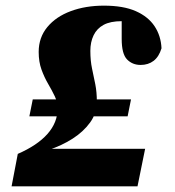

<svg xmlns="http://www.w3.org/2000/svg" viewBox="-20 -660 620 680"><path d="M21 0 43 -115Q112 -145 148 -185.5Q184 -226 184 -276Q184 -298 174 -319Q164 -340 150.5 -363Q137 -386 127 -413.5Q117 -441 117 -476Q117 -527 147.5 -564Q178 -601 230.5 -620.5Q283 -640 348 -640Q417 -640 461 -620.5Q505 -601 527.5 -567Q550 -533 552 -489Q543 -459 524 -444.5Q505 -430 478 -430Q449 -430 430 -449.5Q411 -469 411 -522V-604L447 -582Q437 -584 428 -584.5Q419 -585 411 -585Q371 -585 347 -572Q323 -559 311.5 -535Q300 -511 300 -480Q300 -445 306 -417Q312 -389 317.5 -361.5Q323 -334 323 -300Q323 -259 299 -226Q275 -193 236.5 -168.5Q198 -144 152 -129L150 -133H494L467 0ZM84 -248 96 -308H444L432 -248Z"/></svg>

Font: Source Serif 4 Black
Style: Italic
Weight: 900
Italic angle: -12°
Designer: Frank Grießhammer
Foundry: Adobe Systems Incorporated
Version: Version 4.004;hotconv 1.0.116;makeotfexe 2.5.65601